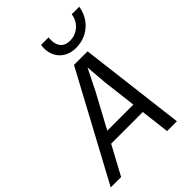

<svg xmlns="http://www.w3.org/2000/svg" viewBox="-282 -1060 1190 1190"><g transform="rotate(-45 313.5 -465.0)"><path d="M116 -190 132 -264H516L500 -190ZM353 -698H472L557 0H471L412 -489L401 -628L332 -489L68 0H-23ZM437 -763Q389 -763 354.5 -785Q320 -807 304.5 -845Q289 -883 296 -930H362Q356 -880 376.5 -850.5Q397 -821 442 -821Q488 -821 523 -851Q558 -881 565 -930H631Q623 -880 596 -842.5Q569 -805 528 -784Q487 -763 437 -763Z"/></g></svg>

Font: Azeret Mono Thin Light
Style: Italic
Weight: 300
Italic angle: -12°
Version: Version 1.002